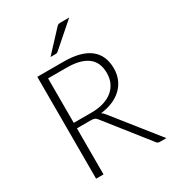

<svg xmlns="http://www.w3.org/2000/svg" viewBox="-217 -1037 1040 1155"><g transform="rotate(-30 303.5 -460.0)"><path d="M278.5 -358Q325.5 -358 362.8 -369.2Q400 -380.5 425.8 -401.5Q451.5 -422.5 465 -452Q478.5 -481.5 478.5 -518.5Q478.5 -594 429.2 -630.5Q380 -667 285.5 -667H156V-358ZM592.5 0H548.5Q540 0 534.2 -2.8Q528.5 -5.5 523.5 -13L296.5 -300Q292.5 -305.5 288.2 -309.5Q284 -313.5 278.8 -315.8Q273.5 -318 266.2 -319Q259 -320 248.5 -320H156V0H104.5V-707.5H285.5Q407.5 -707.5 468.2 -660.2Q529 -613 529 -521.5Q529 -481 515 -447.5Q501 -414 474.8 -388.8Q448.5 -363.5 411.2 -347.5Q374 -331.5 327.5 -326Q339.5 -318.5 349 -306ZM449 -920.5 285 -777Q280.5 -773 276 -772Q271.5 -771 265.5 -771H233L362 -909.5Q368 -916.5 374.2 -918.5Q380.5 -920.5 392.5 -920.5Z"/></g></svg>

Font: LatoLatin Light
Style: Regular
Weight: 300
Designer: Lukasz Dziedzic with Adam Twardoch and Botio Nikoltchev
Foundry: tyPoland Lukasz Dziedzic
Version: Version 2.015; 2015-08-06; http://www.latofonts.com/